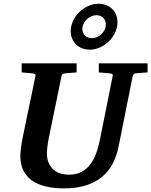

<svg xmlns="http://www.w3.org/2000/svg" viewBox="-20 -1019 831 1055"><path d="M725.1 -616.2Q718.3 -615.2 714.4 -611.1Q710.4 -606.9 709 -600.1L631.8 -214.8Q621.6 -162.6 599.4 -120.1Q577.1 -77.6 540.8 -47.4Q504.4 -17.1 452.6 -0.5Q400.9 16.1 332 16.1Q276.4 16.1 231.9 5.6Q187.5 -4.9 156.5 -26.6Q125.5 -48.3 108.6 -82Q91.8 -115.7 91.8 -162.1Q91.8 -176.3 95 -203.9Q98.1 -231.4 105 -265.1L174.8 -601.1Q176.3 -609.9 170.9 -612.5Q165.5 -615.2 154.8 -616.2Q146.5 -616.7 137.2 -617.7Q128.9 -618.7 118.9 -619.4Q108.9 -620.1 99.1 -621.1V-670.9H400.9V-621.1Q389.2 -620.1 378.2 -619.4Q367.2 -618.7 358.4 -617.7Q348.1 -616.7 338.9 -616.2Q330.1 -615.2 324.7 -612.1Q319.3 -608.9 317.9 -600.1L249 -265.1Q243.2 -236.3 240.5 -213.4Q237.8 -190.4 237.8 -176.8Q237.8 -145 248 -122.6Q258.3 -100.1 275.1 -85.9Q292 -71.8 313.7 -65.4Q335.4 -59.1 357.9 -59.1Q397 -59.1 425.5 -73.5Q454.1 -87.9 474.1 -113.3Q494.1 -138.7 507.3 -173.8Q520.5 -209 528.8 -250L599.1 -601.1Q600.6 -609.9 596.4 -612.5Q592.3 -615.2 580.1 -616.2Q570.8 -616.7 561.5 -617.7Q553.2 -618.7 543 -619.4Q532.7 -620.1 522.9 -621.1V-670.9H791V-621.1ZM561.5 -884.3Q561.5 -907.2 546.9 -921.4Q532.2 -935.5 509.8 -935.5Q495.1 -935.5 481.2 -929.2Q467.3 -922.9 456.5 -912.6Q445.8 -902.3 439.2 -888.7Q432.6 -875 432.6 -860.4Q432.6 -837.4 447.5 -823.2Q462.4 -809.1 484.4 -809.1Q499.5 -809.1 513.4 -815.4Q527.3 -821.8 538.1 -832Q548.8 -842.3 555.2 -856Q561.5 -869.6 561.5 -884.3ZM625.5 -897.5Q625.5 -867.2 612.5 -839.8Q599.6 -812.5 578.4 -791.7Q557.1 -771 529.5 -758.5Q502 -746.1 472.7 -746.1Q450.7 -746.1 431.6 -753.4Q412.6 -760.7 398.7 -774.2Q384.8 -787.6 376.7 -806.2Q368.7 -824.7 368.7 -847.2Q368.7 -877 381.6 -904.5Q394.5 -932.1 416 -952.9Q437.5 -973.6 465.1 -986.1Q492.7 -998.5 522.5 -998.5Q544.4 -998.5 563.5 -991Q582.5 -983.4 596.2 -970Q609.9 -956.5 617.7 -938Q625.5 -919.4 625.5 -897.5Z"/></svg>

Font: Charis SIL APac
Style: Bold Italic
Weight: 700
Italic angle: -11°
Foundry: SIL International
Version: Version 5.000